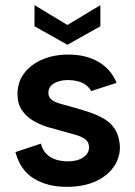

<svg xmlns="http://www.w3.org/2000/svg" viewBox="-20 -719 525 746"><path d="M370 -699V-617L242 -545L114 -617V-699L242 -622ZM139 -161Q146 -133 163.5 -118Q181 -103 202 -97.5Q223 -92 242 -92Q281 -92 303.5 -107.5Q326 -123 326 -147Q326 -167 311 -178Q296 -189 272.5 -195.5Q249 -202 224 -209Q197 -216 166.5 -225Q136 -234 109 -250Q82 -266 65 -291Q48 -316 48 -353Q48 -400 74 -434.5Q100 -469 145 -488Q190 -507 246 -507Q313 -507 362 -479Q411 -451 433 -397L334 -365Q327 -379 313.5 -389Q300 -399 281.5 -403.5Q263 -408 244 -408Q212 -408 190 -395Q168 -382 168 -358Q168 -346 175.5 -337Q183 -328 196 -322.5Q209 -317 227 -312.5Q245 -308 265 -302Q297 -293 328.5 -282.5Q360 -272 386.5 -256Q413 -240 428.5 -214Q444 -188 446 -148Q446 -105 421 -69.5Q396 -34 349.5 -13.5Q303 7 239 7Q165 7 112 -25Q59 -57 40 -128Z"/></svg>

Font: Albert Sans SemiBold
Style: Regular
Weight: 600
Designer: Andreas Rasmussen
Foundry: a.Foundry
Version: Version 1.025